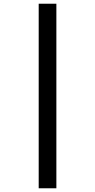

<svg xmlns="http://www.w3.org/2000/svg" viewBox="-20 -780 511 1032"><path d="M188 -760H283V232H188Z"/></svg>

Font: Noto Sans Hebrew Condensed SemiBold
Style: Regular
Weight: 600
Width: 3
Designer: Monotype Design Team
Foundry: Monotype Imaging Inc.
Version: Version 2.004; ttfautohint (v1.8.4.7-5d5b)